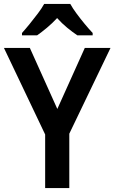

<svg xmlns="http://www.w3.org/2000/svg" viewBox="-20 -958 583 978"><path d="M272 -403 412 -714H543L333 -277V0H210V-273L0 -714H132ZM338 -938Q350 -916 370 -889Q390 -862 411.5 -836Q433 -810 452 -790V-778H374Q350 -794 322.5 -816.5Q295 -839 271 -866Q246 -839 219 -816.5Q192 -794 169 -778H92V-790Q110 -810 131.5 -836.5Q153 -863 173 -889.5Q193 -916 205 -938Z"/></svg>

Font: Noto Sans Sinhala UI SemiCondensed SemiBold
Style: Regular
Weight: 600
Width: 4
Designer: Jelle Bosma - Monotype Design Team
Foundry: Monotype Imaging Inc.
Version: Version 2.006; ttfautohint (v1.8.4.7-5d5b)